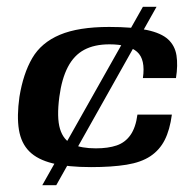

<svg xmlns="http://www.w3.org/2000/svg" viewBox="-20 -543 558 563"><path d="M247 -53Q179 -53 134.5 -64Q90 -75 66 -99Q42 -123 35.5 -162.5Q29 -202 37 -259Q48 -327 74.5 -372.5Q101 -418 155.5 -441Q210 -464 300 -464Q369 -464 411 -455Q453 -446 473 -427.5Q493 -409 497.5 -380.5Q502 -352 496 -314H399Q407 -369 382 -391Q357 -413 301 -413Q257 -413 227 -397Q197 -381 179 -346.5Q161 -312 154 -259Q146 -198 156 -165Q166 -132 192.5 -120Q219 -108 261 -108Q297 -108 322 -116.5Q347 -125 362.5 -147Q378 -169 383 -207H484Q478 -162 463 -132.5Q448 -103 421 -85Q394 -67 351 -60Q308 -53 247 -53ZM104 0 399 -523H439L145 0Z"/></svg>

Font: Genos SemiBold
Style: Italic
Weight: 600
Italic angle: -8°
Version: Version 1.010